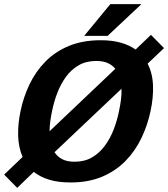

<svg xmlns="http://www.w3.org/2000/svg" viewBox="-48 -870 811 926"><path d="M292 10Q232 10 188.5 -3.5Q145 -17 115 -41L35 36L-28 -28L61 -113Q41 -159 39.5 -216Q38 -273 51 -334Q65 -402 94.5 -463.5Q124 -525 171 -573Q218 -621 284.5 -648.5Q351 -676 438 -676Q493 -676 535 -664Q577 -652 606 -631L680 -702L743 -638L664 -563Q688 -516 690 -457Q692 -398 678 -334Q664 -267 634.5 -205Q605 -143 558 -94.5Q511 -46 445 -18Q379 10 292 10ZM203 -334Q198 -310 194.5 -285Q191 -260 191 -237L508 -538Q494 -556 471.5 -566Q449 -576 416 -576Q368 -576 332 -555.5Q296 -535 270.5 -500Q245 -465 228.5 -422Q212 -379 203 -334ZM312 -90Q360 -90 396 -111Q432 -132 458 -167.5Q484 -203 500.5 -246Q517 -289 526 -334Q532 -362 535.5 -389.5Q539 -417 538 -442L215 -136Q229 -114 252.5 -102Q276 -90 312 -90ZM634 -850 471 -697H358L484 -850Z"/></svg>

Font: Epunda Sans
Style: Bold Italic
Weight: 700
Italic angle: -12.0243°
Designer: Simon Atzbach
Foundry: typofactur
Version: Version 2.204; ttfautohint (v1.8.4.7-5d5b)